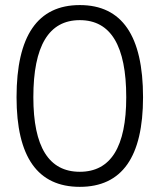

<svg xmlns="http://www.w3.org/2000/svg" viewBox="-20 -723 626 753"><path d="M293 9.8Q44.9 9.8 44.9 -341.8Q44.9 -703.1 293 -703.1Q541 -703.1 541 -341.8Q541 9.8 293 9.8ZM293 -49.3Q475.1 -49.3 475.1 -341.8Q475.1 -644 293 -644Q110.8 -644 110.8 -341.8Q110.8 -49.3 293 -49.3Z"/></svg>

Font: CaskaydiaCove NFP Light
Style: Regular
Weight: 300
Designer: Aaron Bell
Foundry: Saja Typeworks
Version: Version 2111.001; VTT 6.35;Nerd Fonts 3.1.1